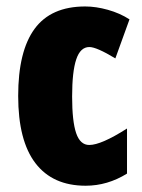

<svg xmlns="http://www.w3.org/2000/svg" viewBox="-20 -574 447 603"><path d="M249 9.3Q145.5 9.3 91.3 -61.5Q37.1 -132.3 37.1 -272.7Q37.1 -413.1 88.6 -483.4Q140.1 -553.7 247.6 -553.7Q281.2 -553.7 318.8 -543.2Q356.4 -532.7 386.7 -513.2L342.3 -390.6Q283.2 -426.3 260.7 -426.3Q232.4 -426.3 219.5 -387.7Q206.5 -349.1 206.5 -271Q206.5 -192.9 219.2 -155.8Q231.9 -118.7 260.3 -118.7Q297.9 -118.7 378.9 -170.4V-28.8Q317.4 9.3 249 9.3Z"/></svg>

Font: Open Sans Hebrew Condensed Extra Bold
Style: Regular
Weight: 800
Width: 3
Foundry: Ascender Corporation, Yanek Iontef
Version: Version 2.001;PS 002.001;hotconv 1.0.70;makeotf.lib2.5.58329